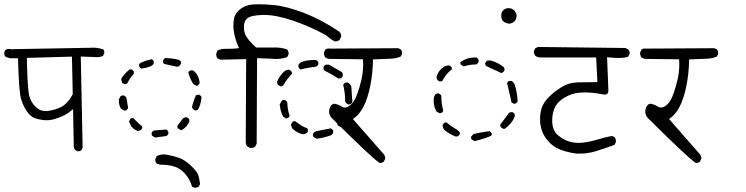

<svg xmlns="http://www.w3.org/2000/svg" viewBox="-21 -777 3541 911"><path d="M348.1 -59.1Q358.4 -59.1 364.7 -64.5L371.1 -76.2L362.3 -508.8Q434.1 -505.9 441.9 -505.9Q457 -505.9 468.3 -512.7L473.6 -524.4Q474.1 -526.4 474.1 -527.8Q474.1 -536.6 469.7 -542.5Q445.8 -550.8 419.9 -550.8Q417.5 -550.8 405.8 -550.3L28.8 -543.5L27.3 -544.9Q24.9 -544.9 21.5 -544.9Q12.2 -544.9 4.4 -540L-1 -527.3Q-1 -526.9 -1 -525.9Q-1 -515.6 3.4 -509.3Q15.1 -502.4 28.3 -500.5H64.5Q68.4 -345.7 78.6 -308.6Q92.3 -260.7 120.1 -232.4Q132.3 -220.7 143.1 -216.8Q163.1 -209.5 187 -207Q193.4 -206.5 200.2 -206.5Q215.8 -206.5 228.5 -209.5Q252 -215.8 273.2 -224.9Q294.4 -233.9 314.5 -250L325.7 -259.3L329.1 -80.6Q330.1 -71.8 335.4 -65.4L347.2 -59.1Q347.7 -59.1 348.1 -59.1ZM196.3 -250Q169.4 -250 149.9 -268.1Q126 -290 117.7 -322.8Q109.4 -355.5 106.4 -502.4L320.3 -508.3L324.2 -330.1Q309.6 -303.2 294.9 -288.6Q280.3 -273.9 265.1 -267.6Q246.6 -257.8 212.4 -251.5Q204.1 -250 196.3 -250Z M901.4 113.8Q902.3 113.8 904.3 113.8Q906.2 113.8 909.7 113.3Q917 112.3 921.9 108.4L928.2 97.2Q926.3 75.7 920.4 56.2Q914.6 37.1 885.7 9.8Q856.4 -18.1 829.1 -27.8Q800.8 -37.6 770.5 -43Q763.2 -44.4 755.9 -44.4Q737.8 -44.4 721.7 -35.6L716.3 -22.5Q715.8 -20.5 715.8 -18.6Q715.8 -9.3 720.7 -2.4Q729.5 2.9 739.7 4.4Q777.8 4.4 804.7 12.7Q833 21 856.7 47.1Q880.4 73.2 890.1 108.4ZM777.8 -151.9Q774.4 -159.2 767.1 -162.6L710 -157.7Q702.1 -154.3 698.7 -146.5Q698.2 -144.5 698.2 -142.1Q698.2 -136.7 701.2 -132.8L715.3 -124.5L766.6 -131.3Q770.5 -132.8 773.4 -135.7L777.8 -142.1ZM610.4 -217.3Q603 -217.3 598.6 -214.8L591.3 -200.7L601.1 -178.7Q614.3 -162.1 632.3 -155.8L641.6 -157.7Q650.4 -161.1 653.8 -168.5V-176.3Q630.9 -196.3 610.8 -217.3Q610.8 -217.3 610.4 -217.3ZM862.8 -220.7Q854.5 -220.7 847.2 -215.3L820.3 -179.7Q820.3 -178.2 820.3 -177.2Q820.3 -171.4 823.2 -168L837.9 -159.2L841.8 -160.2Q866.7 -174.8 877.4 -199.7V-209.5Q874 -216.8 866.2 -220.2Q864.7 -220.7 862.8 -220.7ZM567.4 -323.7Q565.4 -324.2 564 -324.2Q562.5 -324.2 561 -324.2Q556.2 -323.7 551.3 -320.8L543.5 -306.2Q543 -302.2 543 -298.8Q543 -277.8 553.2 -261.2L568.8 -252L575.7 -252.9Q583 -256.3 586.9 -264.2Q582.5 -293.9 579.1 -313L574.7 -318.8Q571.8 -321.8 567.4 -323.7ZM903.3 -253.4Q905.3 -252.9 907.2 -252.9Q913.1 -252.9 917.5 -256.3Q932.1 -278.3 935.1 -316.9Q931.6 -324.2 923.8 -327.6Q922.9 -327.6 921.9 -327.6Q914.1 -327.6 908.2 -324.7Q897.5 -298.8 890.1 -272L891.6 -264.6Q895.5 -256.8 903.3 -253.4ZM896 -378.4 910.2 -370.1 915.5 -371.1Q922.4 -374.5 926.3 -382.3Q924.8 -403.8 915.5 -419.9Q906.2 -436 894.5 -442.9H882.3Q878.9 -440.9 876 -438.5L872.1 -433.1Q880.4 -403.3 896 -378.4ZM593.8 -447.8Q560.1 -418.5 553.7 -400.4L558.6 -383.8L571.8 -377L583.5 -381.8Q594.2 -406.2 613.8 -426.8V-437L609.4 -443.4Q606.4 -445.8 603 -447.8ZM708.5 -485.8Q705.1 -492.7 698.2 -496.1Q649.4 -484.4 639.2 -473.1V-461.9Q643.1 -454.6 649.4 -451.2Q671.9 -454.6 688.5 -460.4Q702.6 -465.3 708.5 -475.6ZM837.4 -474.6Q837.9 -476.6 837.9 -478.5Q837.9 -484.4 834.5 -488.8Q828.1 -493.2 811.8 -496.8Q795.4 -500.5 763.2 -501.5Q756.3 -498 752.4 -490.2Q752.4 -489.7 752.4 -487.3Q752.4 -484.9 753.4 -481.2Q754.4 -477.5 756.3 -474.1Q787.1 -466.8 818.4 -460.4L825.7 -461.9Q834 -465.8 837.4 -474.6Z M1064.9 -545.4H1047.9Q1027.8 -545.4 1011.2 -537.6L1005.4 -524.4Q1004.9 -522.5 1004.9 -519Q1004.9 -508.8 1010.7 -500L1024.9 -493.7L1147 -496.6L1145 -100.1Q1146.5 -89.4 1152.3 -82L1166 -74.7Q1167 -74.7 1170.7 -74.7Q1174.3 -74.7 1179.7 -76.2Q1185.1 -77.6 1189.5 -81.1L1196.8 -94.7L1198.7 -501L1265.6 -498.5Q1276.9 -497.1 1287.6 -497.1Q1316.4 -497.1 1341.3 -505.9L1348.1 -518.6Q1348.6 -520.5 1348.6 -522Q1348.6 -533.7 1341.3 -542.5Q1314 -551.8 1284.7 -551.8Q1277.3 -551.8 1270 -551.3H1269.5H1194.3Q1151.4 -589.4 1140.6 -619.1Q1136.2 -631.3 1136.2 -647.9Q1136.2 -675.8 1150.9 -689Q1168 -704.6 1227.1 -706.1Q1230 -706.1 1232.9 -706.1Q1288.6 -706.1 1367.4 -679.7Q1446.3 -653.3 1524.4 -610.8L1548.3 -591.8L1567.4 -580.6Q1567.9 -580.6 1568.4 -580.6Q1581.5 -580.6 1589.8 -587.4L1597.2 -602.1Q1597.7 -604 1597.7 -606Q1597.7 -617.7 1589.8 -625.5L1588.4 -627Q1507.3 -682.1 1424.6 -714.4Q1341.8 -746.6 1279.3 -752.9Q1237.8 -756.8 1207.5 -756.8Q1191.4 -756.8 1178.2 -755.9Q1136.7 -752 1109.4 -725.1Q1090.3 -706.1 1087.9 -680.2Q1086.4 -668.9 1086.4 -653.3Q1086.4 -637.7 1089.8 -620.6Q1095.7 -587.9 1109.4 -557.6L1113.3 -548.8L1103.5 -547.4Q1084.5 -545.4 1064.9 -545.4ZM1560.1 -156.7Q1556.6 -164.1 1549.3 -168Q1512.2 -161.6 1476.1 -153.3Q1467.8 -149.4 1464.4 -141.6Q1463.9 -139.6 1463.9 -138.2Q1463.9 -136.7 1463.9 -134.8Q1464.4 -130.4 1466.8 -127L1481.9 -118.7Q1517.6 -123.5 1548.3 -134.8Q1556.2 -138.2 1560.1 -147ZM1439.9 -153.3Q1439.9 -154.3 1439.9 -155Q1439.9 -155.8 1439.9 -157Q1439.9 -158.2 1439.7 -159.9Q1439.5 -161.6 1439.5 -162.6Q1438.5 -165.5 1437.5 -168Q1409.2 -177.7 1379.9 -202.1Q1378.4 -202.1 1377 -202.1Q1370.6 -202.1 1367.2 -199.2L1358.9 -185.1L1365.7 -167.5L1371.1 -162.6Q1390.6 -146 1415.5 -140.1L1427.7 -142.1Q1436.5 -145.5 1439.9 -153.3ZM1622.1 -255.9Q1616.2 -255.9 1612.3 -252.9Q1597.2 -224.1 1579.1 -194.8Q1579.1 -192.9 1579.1 -191.4Q1579.1 -185.1 1582 -181.6L1596.2 -173.3L1607.9 -177.7Q1627.9 -203.1 1637.2 -231.4V-244.6Q1633.8 -252 1626 -255.4Q1624 -255.9 1622.1 -255.9ZM1330.1 -302.2Q1328.1 -302.7 1327.1 -302.7Q1326.2 -302.7 1325.7 -302.7Q1325.2 -302.7 1324.2 -302.5Q1323.2 -302.2 1322.3 -302.2Q1321.3 -302.2 1320.6 -302Q1319.8 -301.8 1319.3 -301.3Q1317.4 -300.8 1316.4 -299.8L1306.2 -281.7Q1308.6 -250.5 1322.8 -223.1L1336.9 -214.8L1342.3 -215.8Q1349.6 -219.2 1353.5 -226.1Q1342.8 -257.3 1342.3 -291.5L1338.4 -297.4Q1335 -300.3 1330.1 -302.2ZM1618.2 -385.3Q1610.8 -381.3 1607.4 -374.5Q1616.7 -336.9 1616.7 -296.4Q1620.6 -287.1 1629.9 -281.7H1640.1Q1647.5 -285.2 1650.9 -292.5L1646 -365.7Q1642.1 -378.4 1628.9 -385.3ZM1349.1 -446.3Q1335 -446.3 1321.8 -432.6Q1305.2 -415 1294.4 -390.6Q1293.9 -388.7 1293.9 -386.7Q1293.9 -379.9 1297.4 -374.5L1311 -366.7L1322.3 -371.1Q1344.2 -407.2 1363.8 -426.3V-434.1Q1361.8 -438 1358.9 -441.4L1352.1 -445.8Q1350.6 -446.3 1349.1 -446.3ZM1605.5 -420.9Q1605.5 -428.7 1602.1 -434.1L1540 -470.2H1524.9Q1517.6 -466.8 1514.2 -459Q1513.7 -457 1513.7 -455.1Q1513.7 -448.2 1516.6 -443.4Q1552.2 -425.3 1584 -404.8H1594.2Q1601.6 -408.2 1605 -416Q1605.5 -418.5 1605.5 -420.9ZM1489.7 -481.4Q1485.4 -489.3 1477.1 -492.7Q1442.9 -492.7 1420.4 -486.3Q1400.9 -480.5 1395 -469.7V-458Q1398.9 -450.7 1405.8 -447.3Q1439.9 -456.5 1476.6 -460.4Q1485.4 -463.9 1489.7 -471.7Z M1806.6 -25.9Q1806.6 -37.1 1799.3 -45.9L1653.3 -212.4L1659.7 -216.8Q1683.6 -233.4 1703.1 -269.8Q1722.7 -306.2 1735.1 -366.5Q1747.6 -426.8 1748.5 -488.3V-495.1L1833 -498.5Q1859.4 -499.5 1880.4 -508.8L1886.2 -520.5Q1886.7 -522.5 1886.7 -524.4Q1886.7 -535.2 1881.3 -542L1868.2 -548.3L1544.4 -546.4Q1541.5 -546.9 1539.1 -546.9Q1529.3 -546.9 1522.5 -541.5L1516.1 -527.3Q1516.1 -526.9 1516.1 -525.9Q1516.1 -514.2 1522 -504.9Q1529.8 -499 1539.6 -497.6L1701.2 -495.6Q1702.1 -481 1702.1 -473.1Q1702.1 -433.6 1693.4 -397Q1676.8 -328.1 1659.7 -299.8Q1648.4 -281.2 1633.3 -272.5Q1624 -266.6 1615.2 -266.6Q1606.9 -266.6 1599.6 -272Q1586.9 -280.3 1571.8 -283.7Q1568.8 -284.7 1565.9 -284.7Q1557.6 -284.7 1552.2 -278.8Q1543 -270 1541 -252Q1540.5 -250 1540.5 -247.6Q1540.5 -232.4 1552.2 -217.8Q1740.7 -30.3 1778.8 -4.9L1783.2 -2.9Q1792 -4.4 1799.8 -9.8L1806.2 -22.5Q1806.6 -24.4 1806.6 -25.9Z M2312 -144Q2308.6 -150.9 2301.8 -154.8Q2263.2 -149.9 2225.6 -141.1L2213.9 -127.9Q2213.9 -126.5 2213.9 -125.5Q2213.9 -119.6 2216.8 -115.2L2231.4 -107.4Q2299.8 -125 2312 -135.3ZM2079.6 -184.6Q2079.1 -183.1 2079.1 -180.9Q2079.1 -178.7 2080.1 -175.3Q2081.1 -168 2086.9 -160.6Q2113.3 -139.6 2142.1 -128.9L2149.4 -129.9Q2157.2 -133.3 2160.6 -140.1V-149.4Q2148.4 -162.1 2130.9 -171.9Q2113.3 -181.6 2098.6 -195.8H2090.3Q2083 -192.4 2079.6 -184.6ZM2407.2 -245.1Q2399.9 -245.1 2394.5 -241.7L2352.5 -185.5Q2352.5 -184.1 2352.5 -183.1Q2352.5 -177.2 2355.5 -172.9L2369.1 -165L2374 -166Q2406.7 -188.5 2421.4 -224.1V-233.9Q2418 -241.2 2411.1 -244.6Q2409.2 -245.1 2407.2 -245.1ZM2058.1 -334Q2050.3 -334 2043.9 -329.1L2037.6 -314.5Q2036.6 -307.1 2036.6 -299.8Q2036.6 -271 2050.3 -247.6L2064.9 -239.7L2072.3 -240.7Q2078.6 -243.7 2082 -250.5Q2072.8 -288.6 2072.8 -322.8Q2069.3 -330.1 2061.5 -333.5Q2060.1 -334 2058.1 -334ZM2394 -393.1Q2388.2 -389.6 2384.8 -382.8Q2390.1 -358.9 2395.8 -336.9Q2401.4 -314.9 2405.8 -291L2418.9 -284.2L2423.3 -285.2Q2431.2 -288.6 2435.1 -296.4Q2433.1 -337.4 2421.9 -373Q2418 -385.7 2406.2 -393.1ZM2067.4 -390.6Q2073.7 -390.6 2078.1 -393.6Q2094.7 -426.3 2122.6 -447.8V-456.5Q2119.1 -462.9 2111.3 -466.3Q2110.4 -466.3 2108.9 -466.3Q2085.4 -466.3 2065.9 -442.9Q2054.7 -428.7 2050.3 -411.1L2051.8 -402.3Q2055.7 -394.5 2063.5 -391.1Q2065.4 -390.6 2067.4 -390.6ZM2373 -446.8Q2373 -453.1 2369.6 -458Q2342.3 -480.5 2307.6 -489.7H2292.5Q2285.2 -486.3 2281.7 -478.5Q2281.2 -476.6 2281.2 -475.1Q2281.2 -469.2 2284.2 -464.8Q2301.8 -455.6 2315.4 -449.7Q2338.9 -439.9 2356.4 -430.7L2360.8 -431.6Q2369.1 -435.5 2372.6 -443.4Q2373 -445.3 2373 -446.8ZM2233.9 -504.4Q2193.4 -504.4 2163.1 -481.4Q2163.1 -480.5 2163.1 -479Q2163.1 -474.1 2166 -469.7L2179.7 -461.9Q2207 -471.2 2238.8 -471.2Q2246.1 -474.6 2249.5 -481.9V-493.7Q2246.1 -501 2238.8 -504.4Q2236.3 -504.4 2233.9 -504.4ZM2423.8 -721.7Q2412.1 -738.3 2391.6 -738.3Q2380.9 -738.3 2371.1 -731.9Q2357.4 -723.6 2357.4 -701.7Q2357.4 -687 2364.3 -678.7L2365.7 -677.2Q2374.5 -668.5 2392.6 -664.6Q2404.3 -664.6 2415.5 -671.9Q2423.3 -676.8 2426.8 -685.3Q2430.2 -693.8 2430.2 -702.9Q2430.2 -711.9 2423.8 -721.7Z M2805.7 -387.2Q2766.6 -387.2 2722.2 -386.2Q2677.7 -385.3 2643.6 -363.8Q2607.9 -341.8 2583 -316.4Q2558.1 -291 2549.8 -266.1Q2541.5 -241.2 2541.5 -212.4Q2541.5 -183.6 2550.3 -157.2Q2559.1 -130.9 2582.5 -104.5Q2606 -78.6 2640.6 -65.9Q2675.3 -53.2 2714.4 -48.3Q2720.2 -48.3 2728.5 -48.3Q2736.8 -48.3 2750 -48.8Q2779.3 -51.3 2808.1 -60.1Q2851.6 -73.7 2895 -89.8L2900.9 -102.5Q2901.4 -104.5 2901.4 -106.4Q2901.4 -117.2 2895.5 -126L2882.8 -131.8Q2851.1 -126.5 2818.8 -116.2Q2786.6 -106 2752.4 -101.1Q2738.8 -99.1 2725.1 -99.1Q2671.4 -99.1 2632.8 -130.4Q2626 -135.3 2622.1 -139.2Q2599.1 -162.1 2599.1 -205.1Q2599.1 -274.4 2646 -306.2Q2685.1 -333.5 2729.5 -337.4Q2740.7 -338.4 2753.9 -338.4Q2789.1 -338.4 2833.5 -330.6Q2843.3 -328.1 2848.1 -328.1Q2856.4 -328.1 2860.8 -332.5Q2865.2 -336.9 2865.7 -347.7L2859.4 -505.4Q2893.1 -502 2912.6 -502Q2942.9 -502 2959.5 -507.8L2966.3 -520.5Q2966.8 -522.5 2966.8 -525.9Q2966.8 -529.3 2965.3 -533.7Q2963.9 -538.1 2960.4 -542L2946.3 -549.3L2531.7 -554.2L2519 -548.3L2512.2 -535.2Q2512.2 -534.7 2512.2 -533.7Q2512.2 -520.5 2519 -512.2Q2526.9 -505.9 2537.6 -504.4H2807.6L2813.5 -387.2Z M3306.6 -25.9Q3306.6 -37.1 3299.3 -45.9L3153.3 -212.4L3159.7 -216.8Q3183.6 -233.4 3203.1 -269.8Q3222.7 -306.2 3235.1 -366.5Q3247.6 -426.8 3248.5 -488.3V-495.1L3333 -498.5Q3359.4 -499.5 3380.4 -508.8L3386.2 -520.5Q3386.7 -522.5 3386.7 -524.4Q3386.7 -535.2 3381.3 -542L3368.2 -548.3L3044.4 -546.4Q3041.5 -546.9 3039.1 -546.9Q3029.3 -546.9 3022.5 -541.5L3016.1 -527.3Q3016.1 -526.9 3016.1 -525.9Q3016.1 -514.2 3022 -504.9Q3029.8 -499 3039.6 -497.6L3201.2 -495.6Q3202.1 -481 3202.1 -473.1Q3202.1 -433.6 3193.4 -397Q3176.8 -328.1 3159.7 -299.8Q3148.4 -281.2 3133.3 -272.5Q3124 -266.6 3115.2 -266.6Q3106.9 -266.6 3099.6 -272Q3086.9 -280.3 3071.8 -283.7Q3068.8 -284.7 3065.9 -284.7Q3057.6 -284.7 3052.2 -278.8Q3043 -270 3041 -252Q3040.5 -250 3040.5 -247.6Q3040.5 -232.4 3052.2 -217.8Q3240.7 -30.3 3278.8 -4.9L3283.2 -2.9Q3292 -4.4 3299.8 -9.8L3306.2 -22.5Q3306.6 -24.4 3306.6 -25.9Z"/></svg>

Font: Bakudai
Style: ExtraLight
Weight: 200
Version: Version 1.48